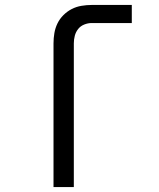

<svg xmlns="http://www.w3.org/2000/svg" viewBox="-20 -755 640 775"><path d="M196 0V-580Q196 -601 199.5 -621.5Q203 -642 212 -660.5Q221 -679 236 -694Q251 -709 269.5 -718.5Q288 -728 309 -731.5Q330 -735 350 -735H512V-662H350Q335 -662 320 -656Q305 -650 295.5 -638Q286 -626 282 -611Q278 -596 278 -580V0Z"/></svg>

Font: Iosevka Aile
Style: Regular
Weight: 400
Designer: Belleve Invis
Foundry: Belleve Invis
Version: Version 28.0.1; ttfautohint (v1.8.4)